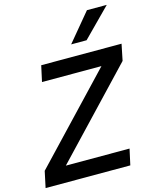

<svg xmlns="http://www.w3.org/2000/svg" viewBox="-153 -1127 998 1226"><g transform="rotate(-15 346.5 -514.5)"><path d="M16 -108 539 -660H146L169 -765H700L678 -657L155 -105H576L553 0H-7ZM542 -1029H673L490 -844H388Z"/></g></svg>

Font: Application Medium
Style: Italic
Weight: 500
Italic angle: -12°
Designer: Wei Huang
Foundry: Wei Huang
Version: Version 0.012